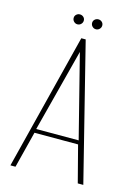

<svg xmlns="http://www.w3.org/2000/svg" viewBox="-107 -745 570 804"><g transform="rotate(15 178.0 -343.0)"><path d="M20 0 169 -591H188L336 0H312L271 -158H82L42 0ZM85 -175H269L178 -534ZM138 -643Q129 -643 122.5 -649.5Q116 -656 116 -665Q116 -674 122.5 -680Q129 -686 138 -686Q147 -686 153.5 -680Q160 -674 160 -665Q160 -656 153.5 -649.5Q147 -643 138 -643ZM218 -643Q209 -643 202.5 -649.5Q196 -656 196 -665Q196 -674 202.5 -680Q209 -686 218 -686Q227 -686 233.5 -680Q240 -674 240 -665Q240 -656 233.5 -649.5Q227 -643 218 -643Z"/></g></svg>

Font: Alumni Sans Thin
Style: Regular
Weight: 100
Designer: Robert E. Leuschke
Foundry: Robert E. Leuschke
Version: Version 1.018